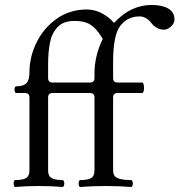

<svg xmlns="http://www.w3.org/2000/svg" viewBox="-20 -746 720 770"><path d="M34.7 -10.3Q34.7 -16.1 36.4 -20Q38.1 -23.9 41 -23.9Q71.3 -23.9 84.7 -32Q98.1 -40 98.1 -62V-355Q98.1 -373 80.1 -373H44.9Q42 -373 40 -377.2Q38.1 -381.3 38.1 -386.7Q38.1 -392.1 40 -396Q42 -399.9 44.9 -399.9Q74.2 -399.9 86.2 -412.6Q98.1 -425.3 98.1 -456.1Q98.1 -518.1 127 -576.4Q155.8 -634.8 208.3 -671.4Q260.7 -708 328.1 -708Q360.8 -708 390.9 -691.4Q420.9 -674.8 437 -653.8Q503.4 -726.1 588.4 -726.1Q629.9 -726.1 654.8 -711.7Q679.7 -697.3 679.7 -668Q679.7 -657.2 672.9 -647.7Q666 -638.2 656.2 -632.6Q646.5 -627 637.7 -627Q607.9 -627 586.9 -653.8Q565.9 -680.2 539.6 -680.2Q492.2 -680.2 462.9 -643.1Q433.6 -606 433.6 -498V-433.1Q433.6 -415 451.7 -415H550.3Q553.7 -415 555.7 -408.7Q557.6 -402.3 557.6 -393.6Q557.6 -385.3 555.7 -379.2Q553.7 -373 550.3 -373H451.7Q433.6 -373 433.6 -355V-62Q433.6 -40 450.7 -32Q467.8 -23.9 505.9 -23.9Q508.8 -23.9 510.7 -19.8Q512.7 -15.6 512.7 -10.3Q512.7 -4.4 510.7 -0.2Q508.8 3.9 505.9 3.9Q460.4 0 403.8 0Q347.2 0 301.8 3.9Q298.8 3.9 297.1 -0.2Q295.4 -4.4 295.4 -10.3Q295.4 -16.1 297.1 -20Q298.8 -23.9 301.8 -23.9Q332 -23.9 345.5 -32Q358.9 -40 358.9 -62V-355Q358.9 -373 340.8 -373H190.9Q172.9 -373 172.9 -355V-62Q172.9 -40 186.8 -32Q200.7 -23.9 231 -23.9Q233.9 -23.9 235.8 -19.8Q237.8 -15.6 237.8 -10.3Q237.8 -4.4 235.8 -0.2Q233.9 3.9 231 3.9Q188.5 0 136.2 0Q83.5 0 41 3.9Q38.1 3.9 36.4 -0.2Q34.7 -4.4 34.7 -10.3ZM340.8 -415Q358.9 -415 358.9 -433.1V-451.2Q358.9 -522.5 392.1 -589.8Q375.5 -617.7 360.1 -633.1Q344.7 -648.4 325.7 -655.3Q306.6 -662.1 278.8 -662.1Q233.9 -662.1 210.7 -637.2Q187.5 -612.3 180.2 -574.5Q172.9 -536.6 172.9 -485.8V-433.1Q172.9 -415 190.9 -415Z"/></svg>

Font: JuniusX
Style: Regular
Weight: 400
Designer: Peter S. Baker
Foundry: Briery Creek Software
Version: Version 1.004